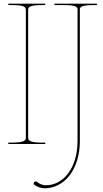

<svg xmlns="http://www.w3.org/2000/svg" viewBox="-20 -780 560 1040"><path d="M275 -760V-752.5H325C391 -752.5 400 -743 400 -727.5V-15C400 123.5 328 223.5 228 223.5C211.5 223.5 194.5 216.5 180 205C178 203.5 175 202.5 173 202.5C168 202.5 162.5 208 162.5 213.5C162.5 216.5 164 219.5 167 221.5C180.5 232 203 240 220.5 240C332 240 412.5 133 412.5 -15V-727.5C412.5 -743 421.5 -752.5 487.5 -752.5H505V-760ZM225 0V-7.5H207.5C139 -7.5 132.5 -20.5 132.5 -35V-726.5C132.5 -742 141.5 -752.5 207.5 -752.5H225V-760H25V-752.5H45C111 -752.5 120 -742 120 -726.5V-35C120 -20.5 113.5 -7.5 45 -7.5H25V0Z"/></svg>

Font: Znikomit
Style: Regular
Weight: 100
Designer: gluk
Foundry: gluk
Version: Version 0.55